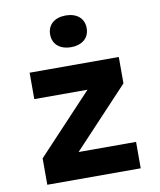

<svg xmlns="http://www.w3.org/2000/svg" viewBox="-87 -862 775 931"><g transform="rotate(-10 300.0 -396.5)"><path d="M300 -637C355 -637 390 -667 390 -715C390 -763 355 -793 300 -793C245 -793 210 -763 210 -715C210 -667 245 -637 300 -637ZM530 0V-130H247L519 -420V-550H80V-420H342L70 -130V0Z"/></g></svg>

Font: Tekne LDO ExtraBold
Style: Regular
Weight: 800
Monospace: yes
Designer: Alessio Laiso, Mario Rullo, Paolo Rosset
Foundry: Alessio Laiso
Version: Version 1.000;hotconv 1.0.109;makeotfexe 2.5.65596